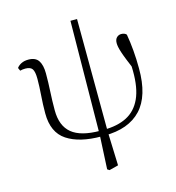

<svg xmlns="http://www.w3.org/2000/svg" viewBox="-126 -777 1008 1097"><g transform="rotate(-15 378.5 -229.0)"><path d="M386 212 374 204 384 4 391 -670H430L433 -2L440 198ZM391 14Q262 14 188.5 -34.5Q115 -83 115 -196Q115 -249 119 -301.5Q123 -354 123 -398Q123 -441 112 -457Q101 -473 71 -473Q63 -473 55 -472Q47 -471 40 -469L32 -487Q41 -500 58.5 -509Q76 -518 101 -518Q143 -518 160.5 -491.5Q178 -465 178 -416Q178 -361 175 -309Q172 -257 172 -199Q172 -107 225.5 -63Q279 -19 393 -19ZM410 14 413 -19Q495 -19 550.5 -47.5Q606 -76 634.5 -138Q663 -200 662 -300Q662 -323 660 -346Q658 -369 655 -400L671 -399L674 -297Q655 -342 643 -372Q631 -402 624.5 -422Q618 -442 615.5 -455Q613 -468 613 -478Q613 -500 624.5 -511Q636 -522 651 -522Q661 -522 669 -519Q677 -516 682 -510Q690 -465 694.5 -412.5Q699 -360 699 -306Q700 -143 626 -64.5Q552 14 410 14Z"/></g></svg>

Font: Noto Serif JP ExtraLight
Style: Regular
Weight: 200
Designer: Ryoko NISHIZUKA  (kana & ideographs); Frank Grießhammer (Latin, Greek & Cyrillic); Wenlong ZHANG  (bopomofo); Sandoll Co
Foundry: Adobe
Version: Version 2.002-H1;hotconv 1.1.0;makeotfexe 2.6.0